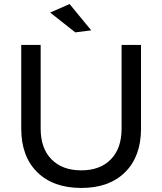

<svg xmlns="http://www.w3.org/2000/svg" viewBox="-20 -922 802 949"><path d="M382 -80Q475 -80 528 -134.5Q581 -189 581 -286V-700H677V-286Q677 -149 598.5 -71Q520 7 382 7Q243 7 164 -71Q85 -149 85 -286V-700H181V-286Q181 -189 234.5 -134.5Q288 -80 382 -80ZM324 -902 431 -772 352 -762 228 -860Z"/></svg>

Font: Montserrat arm2
Style: Regular
Weight: 400
Designer: Julieta Ulanovsky
Foundry: Julieta Ulanovsky
Version: Version 6.000